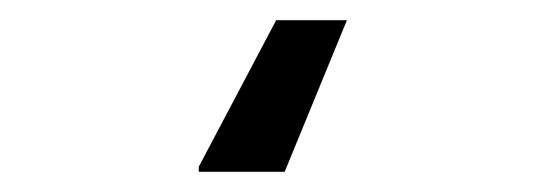

<svg xmlns="http://www.w3.org/2000/svg" viewBox="-20 -20 540 190"><path d="M261.7 150H176.7V145L253.3 0H323.3Z"/></svg>

Font: Familjen Grotesk Variable
Style: Regular
Weight: 400
Designer: Anders Wikstroem, Jonas Baeckman, Matilda Gysing, Kristian Moeller
Foundry: Familjen STHLM AB
Version: Version 2.000